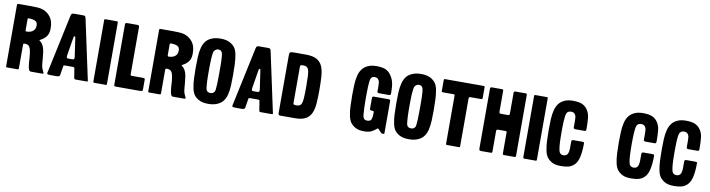

<svg xmlns="http://www.w3.org/2000/svg" viewBox="-28 -1391 7695 2082"><g transform="rotate(10 3820.0 -350.0)"><path d="M378 -320Q401 -289 408.5 -233.5Q416 -178 421 -109Q424 -72 432 -54Q440 -36 445 -25Q447 -22 449.5 -17.5Q452 -13 452 -8Q452 -3 447 -1.5Q442 0 437 0H315Q301 0 294 -13Q287 -26 283 -48Q279 -70 277 -96Q276 -124 273 -159Q270 -194 264 -224Q258 -254 247 -267Q239 -278 226 -282.5Q213 -287 203 -287H197Q185 -287 182.5 -283.5Q180 -280 180 -270V-15Q180 -5 177.5 -2.5Q175 0 161 0H50Q44 0 42 -2Q40 -4 40 -14V-685Q40 -696 44 -698Q48 -700 58 -700H200Q236 -700 269.5 -697.5Q303 -695 331 -684Q379 -665 411.5 -621Q444 -577 444 -498Q444 -446 424 -416.5Q404 -387 376 -370Q369 -366 358 -359.5Q347 -353 347 -350Q347 -347 356.5 -342Q366 -337 378 -320ZM190 -420Q234 -420 261.5 -440.5Q289 -461 289 -504Q289 -539 263.5 -552Q238 -565 194 -565Q187 -565 183.5 -563Q180 -561 180 -553V-438Q180 -420 190 -420Z M650 -120 633 -17Q632 -7 620.5 -3.5Q609 0 597 0H531Q518 0 505 -1.5Q492 -3 492 -13Q492 -16 493 -20L632 -672Q636 -690 643 -695Q650 -700 672 -700H766Q785 -700 790 -692.5Q795 -685 798 -671L938 -18Q939 -14 939.5 -11Q940 -8 940 -6Q940 0 925 0H808Q795 0 792.5 -4.5Q790 -9 788 -20L773 -114Q772 -125 767 -127.5Q762 -130 754 -130H674Q660 -130 656 -128.5Q652 -127 650 -120ZM687 -210H733Q746 -210 750.5 -215.5Q755 -221 755 -231Q755 -234 755 -237.5Q755 -241 754 -245L725 -443Q724 -454 721.5 -456.5Q719 -459 714 -459Q709 -459 707.5 -456.5Q706 -454 704 -443L673 -255Q670 -240 670 -231Q670 -217 675 -213.5Q680 -210 687 -210Z M1011 -700H1139Q1150 -700 1150 -687V-13Q1150 -6 1148 -3Q1146 0 1138 0H1015Q1005 0 1002.5 -4.5Q1000 -9 1000 -20V-689Q1000 -696 1002 -698Q1004 -700 1011 -700Z M1263 -700H1365Q1373 -700 1379 -696.5Q1385 -693 1385 -679V-165Q1385 -154 1388 -149.5Q1391 -145 1401 -145H1518Q1532 -145 1538.5 -142.5Q1545 -140 1545 -130V-21Q1545 -5 1537 -2.5Q1529 0 1515 0H1255Q1238 0 1234 -3Q1230 -6 1230 -18V-684Q1230 -693 1235.5 -696.5Q1241 -700 1263 -700Z M1943 -320Q1966 -289 1973.5 -233.5Q1981 -178 1986 -109Q1989 -72 1997 -54Q2005 -36 2010 -25Q2012 -22 2014.5 -17.5Q2017 -13 2017 -8Q2017 -3 2012 -1.5Q2007 0 2002 0H1880Q1866 0 1859 -13Q1852 -26 1848 -48Q1844 -70 1842 -96Q1841 -124 1838 -159Q1835 -194 1829 -224Q1823 -254 1812 -267Q1804 -278 1791 -282.5Q1778 -287 1768 -287H1762Q1750 -287 1747.5 -283.5Q1745 -280 1745 -270V-15Q1745 -5 1742.5 -2.5Q1740 0 1726 0H1615Q1609 0 1607 -2Q1605 -4 1605 -14V-685Q1605 -696 1609 -698Q1613 -700 1623 -700H1765Q1801 -700 1834.5 -697.5Q1868 -695 1896 -684Q1944 -665 1976.5 -621Q2009 -577 2009 -498Q2009 -446 1989 -416.5Q1969 -387 1941 -370Q1934 -366 1923 -359.5Q1912 -353 1912 -350Q1912 -347 1921.5 -342Q1931 -337 1943 -320ZM1755 -420Q1799 -420 1826.5 -440.5Q1854 -461 1854 -504Q1854 -539 1828.5 -552Q1803 -565 1759 -565Q1752 -565 1748.5 -563Q1745 -561 1745 -553V-438Q1745 -420 1755 -420Z M2270 10Q2213 10 2178 -5Q2143 -20 2118 -47Q2094 -74 2083 -124Q2072 -174 2069.5 -235.5Q2067 -297 2067 -357Q2067 -416 2069.5 -471Q2072 -526 2084 -573Q2096 -620 2124 -653Q2145 -677 2184 -693.5Q2223 -710 2277 -710Q2334 -710 2369 -695Q2404 -680 2429 -653Q2454 -627 2464.5 -576.5Q2475 -526 2477.5 -465Q2480 -404 2480 -343Q2480 -285 2477.5 -229.5Q2475 -174 2463.5 -127.5Q2452 -81 2423 -47Q2402 -23 2363 -6.5Q2324 10 2270 10ZM2276 -590Q2248 -590 2230 -563Q2224 -554 2220.5 -529.5Q2217 -505 2215.5 -473.5Q2214 -442 2213.5 -410Q2213 -378 2213 -354Q2213 -329 2213 -297Q2213 -265 2214.5 -233.5Q2216 -202 2218.5 -176.5Q2221 -151 2225 -139Q2230 -123 2242.5 -116.5Q2255 -110 2271 -110Q2285 -110 2295 -114.5Q2305 -119 2315 -132Q2320 -138 2323 -162.5Q2326 -187 2327 -220.5Q2328 -254 2328.5 -288Q2329 -322 2329 -346Q2329 -371 2329 -403.5Q2329 -436 2328 -468Q2327 -500 2324.5 -525Q2322 -550 2318 -561Q2307 -590 2276 -590Z M2688 -120 2671 -17Q2670 -7 2658.5 -3.5Q2647 0 2635 0H2569Q2556 0 2543 -1.5Q2530 -3 2530 -13Q2530 -16 2531 -20L2670 -672Q2674 -690 2681 -695Q2688 -700 2710 -700H2804Q2823 -700 2828 -692.5Q2833 -685 2836 -671L2976 -18Q2977 -14 2977.5 -11Q2978 -8 2978 -6Q2978 0 2963 0H2846Q2833 0 2830.5 -4.5Q2828 -9 2826 -20L2811 -114Q2810 -125 2805 -127.5Q2800 -130 2792 -130H2712Q2698 -130 2694 -128.5Q2690 -127 2688 -120ZM2725 -210H2771Q2784 -210 2788.5 -215.5Q2793 -221 2793 -231Q2793 -234 2793 -237.5Q2793 -241 2792 -245L2763 -443Q2762 -454 2759.5 -456.5Q2757 -459 2752 -459Q2747 -459 2745.5 -456.5Q2744 -454 2742 -443L2711 -255Q2708 -240 2708 -231Q2708 -217 2713 -213.5Q2718 -210 2725 -210Z M3085 0Q3067 0 3056.5 0Q3046 0 3042 -6.5Q3038 -13 3038 -33V-664Q3038 -689 3048.5 -694.5Q3059 -700 3085 -700H3220Q3297 -700 3339.5 -676Q3382 -652 3401.5 -607Q3421 -562 3425.5 -497Q3430 -432 3430 -350Q3430 -268 3425.5 -203Q3421 -138 3401.5 -93Q3382 -48 3339.5 -24Q3297 0 3220 0ZM3210 -140Q3227 -140 3241 -144Q3255 -148 3263 -161Q3277 -182 3280 -233Q3283 -284 3283 -360Q3283 -435 3280.5 -481.5Q3278 -528 3267 -551Q3259 -568 3244.5 -574Q3230 -580 3210 -580Q3198 -580 3188 -578Q3178 -576 3178 -557V-159Q3178 -146 3186.5 -143Q3195 -140 3210 -140Z M4206 -9Q4206 -4 4203 -1.5Q4200 1 4188 1Q4175 1 4165 -10L4137 -41Q4129 -51 4120 -43Q4095 -21 4064.5 -5.5Q4034 10 3988 10Q3931 10 3898.5 -5Q3866 -20 3841 -47Q3817 -74 3806 -124Q3795 -174 3792.5 -235.5Q3790 -297 3790 -357Q3790 -416 3792.5 -471Q3795 -526 3807 -573Q3819 -620 3847 -653Q3868 -677 3904.5 -693.5Q3941 -710 3995 -710Q4058 -710 4093 -695.5Q4128 -681 4152 -649Q4181 -610 4191.5 -566.5Q4202 -523 4202 -454Q4202 -435 4198.5 -430Q4195 -425 4179 -425H4074Q4066 -425 4059.5 -428.5Q4053 -432 4053 -439V-494Q4053 -525 4051 -540Q4049 -555 4039 -570Q4032 -581 4020.5 -585.5Q4009 -590 3999 -590Q3985 -590 3975 -585.5Q3965 -581 3957 -568Q3951 -559 3947.5 -534Q3944 -509 3943 -476Q3942 -443 3941.5 -410.5Q3941 -378 3941 -354Q3941 -329 3941.5 -296.5Q3942 -264 3943.5 -232Q3945 -200 3947 -175Q3949 -150 3953 -139Q3963 -110 3995 -110Q4035 -110 4043.5 -134.5Q4052 -159 4052 -202Q4052 -216 4050.5 -220Q4049 -224 4042 -224Q4033 -224 4019.5 -226.5Q4006 -229 4006 -242V-359Q4006 -371 4010.5 -375Q4015 -379 4026 -379H4187Q4198 -379 4202 -375Q4206 -371 4206 -360Z M4479 10Q4422 10 4387 -5Q4352 -20 4327 -47Q4303 -74 4292 -124Q4281 -174 4278.5 -235.5Q4276 -297 4276 -357Q4276 -416 4278.5 -471Q4281 -526 4293 -573Q4305 -620 4333 -653Q4354 -677 4393 -693.5Q4432 -710 4486 -710Q4543 -710 4578 -695Q4613 -680 4638 -653Q4663 -627 4673.5 -576.5Q4684 -526 4686.5 -465Q4689 -404 4689 -343Q4689 -285 4686.5 -229.5Q4684 -174 4672.5 -127.5Q4661 -81 4632 -47Q4611 -23 4572 -6.5Q4533 10 4479 10ZM4485 -590Q4457 -590 4439 -563Q4433 -554 4429.5 -529.5Q4426 -505 4424.5 -473.5Q4423 -442 4422.5 -410Q4422 -378 4422 -354Q4422 -329 4422 -297Q4422 -265 4423.5 -233.5Q4425 -202 4427.5 -176.5Q4430 -151 4434 -139Q4439 -123 4451.5 -116.5Q4464 -110 4480 -110Q4494 -110 4504 -114.5Q4514 -119 4524 -132Q4529 -138 4532 -162.5Q4535 -187 4536 -220.5Q4537 -254 4537.5 -288Q4538 -322 4538 -346Q4538 -371 4538 -403.5Q4538 -436 4537 -468Q4536 -500 4533.5 -525Q4531 -550 4527 -561Q4516 -590 4485 -590Z M4739 -570V-681Q4739 -695 4742 -697.5Q4745 -700 4758 -700H5173Q5184 -700 5186.5 -697Q5189 -694 5189 -683V-575Q5189 -563 5186.5 -559Q5184 -555 5171 -555H5057Q5044 -555 5041.5 -549.5Q5039 -544 5039 -533V-13Q5039 -5 5037 -2.5Q5035 0 5027 0H4896Q4888 0 4886 -3Q4884 -6 4884 -13V-535Q4884 -550 4881.5 -552.5Q4879 -555 4864 -555H4756Q4745 -555 4742 -557Q4739 -559 4739 -570Z M5268 -700H5376Q5387 -700 5390.5 -696.5Q5394 -693 5394 -682V-458Q5394 -445 5398 -440Q5402 -435 5413 -435H5491Q5502 -435 5505.5 -440Q5509 -445 5509 -458V-680Q5509 -691 5512.5 -695.5Q5516 -700 5526 -700H5637Q5650 -700 5652 -696.5Q5654 -693 5654 -681V-19Q5654 -9 5652 -4.5Q5650 0 5639 0H5523Q5513 0 5511 -4Q5509 -8 5509 -18V-244Q5509 -254 5506 -257Q5503 -260 5493 -260H5413Q5394 -260 5394 -243V-18Q5394 -8 5391 -4Q5388 0 5377 0H5272Q5257 0 5253 -6Q5249 -12 5249 -28V-682Q5249 -691 5252.5 -695.5Q5256 -700 5268 -700Z M5745 -700H5873Q5884 -700 5884 -687V-13Q5884 -6 5882 -3Q5880 0 5872 0H5749Q5739 0 5736.5 -4.5Q5734 -9 5734 -20V-689Q5734 -696 5736 -698Q5738 -700 5745 -700Z M6247 -290H6332Q6346 -290 6351 -288Q6356 -286 6356 -273Q6356 -188 6342.5 -126.5Q6329 -65 6296 -34Q6269 -9 6236.5 0.5Q6204 10 6152 10Q6095 10 6062.5 -5Q6030 -20 6005 -47Q5981 -74 5970 -124Q5959 -174 5956.5 -235.5Q5954 -297 5954 -357Q5954 -416 5956.5 -471Q5959 -526 5971 -573Q5983 -620 6011 -653Q6032 -677 6068.5 -693.5Q6105 -710 6159 -710Q6222 -710 6257 -695.5Q6292 -681 6316 -649Q6345 -610 6350.5 -559Q6356 -508 6356 -439Q6356 -420 6352.5 -415Q6349 -410 6333 -410H6238Q6230 -410 6223.5 -413.5Q6217 -417 6217 -424V-494Q6217 -525 6215 -540Q6213 -555 6203 -570Q6196 -581 6184.5 -585.5Q6173 -590 6163 -590Q6149 -590 6136 -586Q6123 -582 6114 -568Q6107 -557 6103 -532Q6099 -507 6097.5 -474.5Q6096 -442 6095.5 -410Q6095 -378 6095 -354Q6095 -321 6096 -277Q6097 -233 6101 -195Q6105 -157 6112 -139Q6125 -110 6157 -110Q6192 -110 6204 -134.5Q6216 -159 6216 -202V-263Q6216 -283 6222 -286.5Q6228 -290 6247 -290Z M7019 -290H7104Q7118 -290 7123 -288Q7128 -286 7128 -273Q7128 -188 7114.5 -126.5Q7101 -65 7068 -34Q7041 -9 7008.5 0.5Q6976 10 6924 10Q6867 10 6834.5 -5Q6802 -20 6777 -47Q6753 -74 6742 -124Q6731 -174 6728.5 -235.5Q6726 -297 6726 -357Q6726 -416 6728.5 -471Q6731 -526 6743 -573Q6755 -620 6783 -653Q6804 -677 6840.5 -693.5Q6877 -710 6931 -710Q6994 -710 7029 -695.5Q7064 -681 7088 -649Q7117 -610 7122.5 -559Q7128 -508 7128 -439Q7128 -420 7124.5 -415Q7121 -410 7105 -410H7010Q7002 -410 6995.5 -413.5Q6989 -417 6989 -424V-494Q6989 -525 6987 -540Q6985 -555 6975 -570Q6968 -581 6956.5 -585.5Q6945 -590 6935 -590Q6921 -590 6908 -586Q6895 -582 6886 -568Q6879 -557 6875 -532Q6871 -507 6869.5 -474.5Q6868 -442 6867.5 -410Q6867 -378 6867 -354Q6867 -321 6868 -277Q6869 -233 6873 -195Q6877 -157 6884 -139Q6897 -110 6929 -110Q6964 -110 6976 -134.5Q6988 -159 6988 -202V-263Q6988 -283 6994 -286.5Q7000 -290 7019 -290Z M7491 -290H7576Q7590 -290 7595 -288Q7600 -286 7600 -273Q7600 -188 7586.5 -126.5Q7573 -65 7540 -34Q7513 -9 7480.5 0.5Q7448 10 7396 10Q7339 10 7306.5 -5Q7274 -20 7249 -47Q7225 -74 7214 -124Q7203 -174 7200.5 -235.5Q7198 -297 7198 -357Q7198 -416 7200.5 -471Q7203 -526 7215 -573Q7227 -620 7255 -653Q7276 -677 7312.5 -693.5Q7349 -710 7403 -710Q7466 -710 7501 -695.5Q7536 -681 7560 -649Q7589 -610 7594.5 -559Q7600 -508 7600 -439Q7600 -420 7596.5 -415Q7593 -410 7577 -410H7482Q7474 -410 7467.5 -413.5Q7461 -417 7461 -424V-494Q7461 -525 7459 -540Q7457 -555 7447 -570Q7440 -581 7428.5 -585.5Q7417 -590 7407 -590Q7393 -590 7380 -586Q7367 -582 7358 -568Q7351 -557 7347 -532Q7343 -507 7341.5 -474.5Q7340 -442 7339.5 -410Q7339 -378 7339 -354Q7339 -321 7340 -277Q7341 -233 7345 -195Q7349 -157 7356 -139Q7369 -110 7401 -110Q7436 -110 7448 -134.5Q7460 -159 7460 -202V-263Q7460 -283 7466 -286.5Q7472 -290 7491 -290Z"/></g></svg>

Font: Railroad Gothic CC
Style: Bold
Weight: 700
Designer: indestructible type*
Foundry: Cowboy Collective
Version: Version 1.000